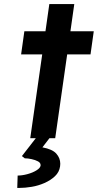

<svg xmlns="http://www.w3.org/2000/svg" viewBox="-20 -681 482 946"><path d="M84 -413 100 -527H204L223 -661H346L327 -527H442L426 -413H311L252 0H129L188 -413ZM65 245 67 184Q89 184 115 177Q141 170 159.5 158.5Q178 147 180 135Q180 133 180 132Q180 121 167 114Q154 107 135.5 103Q117 99 102 99L88 88L175 -24H242L189 45Q238 54 257.5 76Q277 98 277 126Q277 132 276 139Q272 167 251 187Q230 207 199.5 220.5Q169 234 136 239.5Q103 245 74 245Q70 245 65 245Z"/></svg>

Font: Lexend Med
Style: Italic
Weight: 500
Italic angle: -8.13011°
Designer: Bonnie Shaver-Troup, Thomas Jockin
Foundry: Lexend
Version: Version 1.007